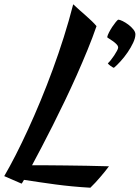

<svg xmlns="http://www.w3.org/2000/svg" viewBox="-94 -792 653 897"><path d="M-74.2 30.8Q-48.8 -12.7 -20.5 -68.1Q7.8 -123.5 37.1 -187.3Q66.4 -251 95.7 -321.8Q125 -392.6 152.3 -467Q179.7 -541.5 204.1 -618.7Q228.5 -695.8 248 -772Q262.2 -758.3 277.6 -744.9Q293 -731.4 307.6 -718.5Q322.3 -705.6 335.2 -693.1Q348.1 -680.7 356.9 -669.9Q338.9 -617.2 314.9 -558.8Q291 -500.5 264.2 -440.2Q237.3 -379.9 208.7 -320.3Q180.2 -260.7 152.6 -206.1Q125 -151.4 100.1 -103.8Q75.2 -56.2 55.7 -20Q85 -20 125 -19.8Q165 -19.5 211.9 -19Q258.8 -18.6 310.5 -17.6Q362.3 -16.6 415 -15.1Q407.2 -4.4 397 8.3Q386.7 21 375.2 34.4Q363.8 47.9 351.8 60.8Q339.8 73.7 328.1 85Q284.2 82.5 243.4 78.6Q202.6 74.7 164.6 69.6Q126.5 64.5 90.1 59.1Q53.7 53.7 18.1 48.3Q12.7 58.1 9.5 62.5Q6.3 66.9 6.8 65.9ZM538.6 -631.8Q538.6 -614.7 528.1 -592.3Q517.6 -569.8 502.2 -547.4Q486.8 -524.9 469.2 -505.6Q451.7 -486.3 438 -475.1Q435.5 -475.6 431.2 -478.3Q426.8 -481 422.1 -484.4Q417.5 -487.8 413.8 -491.2Q410.2 -494.6 409.7 -496.1Q415 -500.5 423.3 -510.7Q431.6 -521 439.2 -532.5Q446.8 -543.9 452.4 -554.4Q458 -564.9 458 -569.8Q458 -577.1 450.9 -584.7Q443.8 -592.3 434.6 -598.9Q425.3 -605.5 417 -610.6Q408.7 -615.7 406.7 -618.2Q408.7 -627.9 415.5 -641.1Q422.4 -654.3 430.4 -666.5Q438.5 -678.7 446.3 -688.2Q454.1 -697.8 458 -700.2Q465.3 -700.2 478.8 -693.6Q492.2 -687 505.6 -677Q519 -667 528.8 -654.8Q538.6 -642.6 538.6 -631.8Z"/></svg>

Font: Yesteryear
Style: Regular
Weight: 400
Designer: Astigmatic (AOETI)
Foundry: Astigmatic (AOETI)
Version: Version 1.000